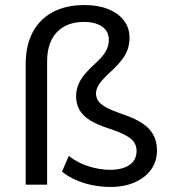

<svg xmlns="http://www.w3.org/2000/svg" viewBox="-20 -733 677 762"><path d="M419 9Q383 9 347.5 2Q312 -5 280.5 -19Q249 -33 226 -52L253 -114Q291 -85 334.5 -72Q378 -59 416 -59Q466 -59 494 -78.5Q522 -98 522 -134Q522 -164 498.5 -183Q475 -202 418 -221Q367 -237 337.5 -255.5Q308 -274 295 -297.5Q282 -321 282 -352Q282 -383 298 -412Q314 -441 357 -480Q387 -507 399.5 -529Q412 -551 412 -575Q412 -598 400 -613.5Q388 -629 366 -637.5Q344 -646 314 -646Q245 -646 206 -605.5Q167 -565 167 -488V0H82V-479Q82 -553 110 -605.5Q138 -658 190.5 -685.5Q243 -713 315 -713Q369 -713 409 -697Q449 -681 471.5 -652Q494 -623 494 -583Q494 -559 487 -538Q480 -517 463.5 -495.5Q447 -474 421 -450Q388 -420 374.5 -400.5Q361 -381 361 -362Q361 -346 370 -332.5Q379 -319 401 -307Q423 -295 460 -282Q537 -257 570 -223Q603 -189 603 -136Q603 -93 580 -60.5Q557 -28 515 -9.5Q473 9 419 9Z"/></svg>

Font: Nunito Sans 10pt
Style: Regular
Weight: 400
Designer: Vernon Adams
Foundry: Vernon Adams
Version: Version 3.101;gftools[0.9.27]